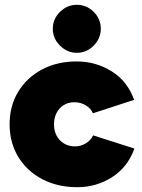

<svg xmlns="http://www.w3.org/2000/svg" viewBox="-20 -768 590 800"><path d="M302 12Q220 12 156 -21.5Q92 -55 56 -114.5Q20 -174 20 -250Q20 -327 56 -386Q92 -445 155 -478.5Q218 -512 300 -512Q379 -512 445 -471Q511 -430 539 -352L367 -296Q359 -316 337.5 -329Q316 -342 290 -342Q265 -342 246 -330.5Q227 -319 216 -298Q205 -277 205 -250Q205 -223 216 -202.5Q227 -182 247 -170Q267 -158 292 -158Q317 -158 338 -171Q359 -184 368 -204L540 -149Q512 -71 446.5 -29.5Q381 12 302 12ZM300 -548Q260 -548 230 -578Q200 -608 200 -648Q200 -689 230 -718.5Q260 -748 300 -748Q341 -748 370.5 -718.5Q400 -689 400 -648Q400 -608 370.5 -578Q341 -548 300 -548Z"/></svg>

Font: Figtree Light Black
Style: Regular
Weight: 900
Version: Version 2.000